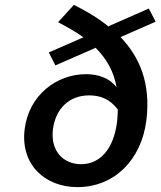

<svg xmlns="http://www.w3.org/2000/svg" viewBox="-20 -755 658 787"><path d="M312 -82C240 -82 186 -136 197 -225C208 -311 265 -364 345 -364C389 -364 429 -351 463 -306C462 -290 462 -273 460 -256C446 -146 392 -82 312 -82ZM618 -666 590 -720 424 -647C381 -682 333 -710 283 -735L218 -664C256 -644 292 -624 322 -602L180 -540L207 -487L372 -559C416 -515 446 -464 458 -397C429 -435 383 -451 333 -451C212 -451 98 -365 81 -225C63 -79 166 12 297 12C450 12 560 -101 580 -262C599 -415 551 -523 474 -603Z"/></svg>

Font: Falling Sky
Style: ExtObl
Weight: 400
Designer: Paul D. Hunt
Foundry: Adobe Systems Incorporated
Version: Version 1.02